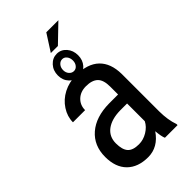

<svg xmlns="http://www.w3.org/2000/svg" viewBox="-243 -876 965 965"><g transform="rotate(-45 239.5 -393.0)"><path d="M336.4 0H426.3V-7.8C415.5 -37.8 410 -73.1 409.7 -113.8V-380.4C409 -431.8 394.6 -470.9 366.5 -497.8C338.3 -524.7 297.2 -538.1 243.2 -538.1C210 -538.1 179.9 -531.1 152.8 -517.1C125.8 -503.1 104.3 -483.8 88.4 -459.2C72.4 -434.7 64.5 -408.9 64.5 -381.8H150.9C150.9 -405.6 159 -425.2 175.3 -440.7C191.6 -456.1 212.7 -463.9 238.8 -463.9C267.4 -463.9 288.7 -457.2 302.7 -443.8C316.7 -430.5 323.7 -408 323.7 -376.5V-320.3H260.3C196.8 -319.7 146.8 -303.5 110.4 -272C73.9 -240.4 55.7 -197.8 55.7 -144C55.7 -95.2 69.1 -57.4 95.9 -30.5C122.8 -3.7 160.2 9.8 208 9.8C255.5 9.8 294.6 -12.7 325.2 -57.6C327.5 -30.6 331.2 -11.4 336.4 0ZM221.2 -68.8C192.5 -68.8 172.2 -75.6 160.2 -89.1C148.1 -102.6 142.1 -124.3 142.1 -154.3C142.1 -186.2 154 -211 177.7 -228.8C201.5 -246.5 233.9 -255.7 274.9 -256.3H323.7V-130.4C314.9 -112.8 300.9 -98.1 281.7 -86.4C262.5 -74.7 242.4 -68.8 221.2 -68.8ZM289.6 -796.4 231.9 -706.5H282.2L375.5 -796.4ZM177.2 -601.6C177.2 -578.8 184.4 -559.8 198.7 -544.7C213.1 -529.5 230.3 -522 250.5 -522C270.7 -522 287.5 -529.6 301 -544.9C314.5 -560.2 321.3 -579.1 321.3 -601.6C321.3 -624.7 314.5 -644 300.8 -659.7C287.1 -675.3 270.3 -683.1 250.5 -683.1C230.3 -683.1 213.1 -675.3 198.7 -659.7C184.4 -644 177.2 -624.7 177.2 -601.6ZM214.8 -601.6C214.8 -613.9 218.3 -624.2 225.3 -632.3C232.3 -640.5 240.7 -644.5 250.5 -644.5C259.9 -644.5 267.9 -640.5 274.4 -632.3C280.9 -624.2 284.2 -613.9 284.2 -601.6C284.2 -589.8 280.9 -580 274.4 -572C267.9 -564 259.9 -560.1 250.5 -560.1C240.7 -560.1 232.3 -564 225.3 -572C218.3 -580 214.8 -589.8 214.8 -601.6Z"/></g></svg>

Font: Roboto Condensed
Style: Regular
Weight: 400
Designer: Google
Version: Version 2.134; 2016